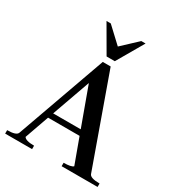

<svg xmlns="http://www.w3.org/2000/svg" viewBox="-193 -898 933 1013"><g transform="rotate(30 273.5 -391.0)"><path d="M252 -620 158 -782H184L277 -695L370 -782H396L302 -620ZM336 0V-21Q382 -21 394 -33L338 -186H146L94 -39Q104 -21 156 -21V0H-8V-21Q48 -21 55 -42L249 -585H297L491 -42Q498 -21 555 -21V0ZM241 -452 158 -219H326Z"/></g></svg>

Font: Judson
Style: Regular
Weight: 400
Version: Version 20110429